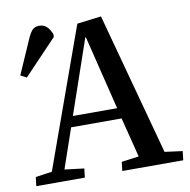

<svg xmlns="http://www.w3.org/2000/svg" viewBox="-81 -804 873 884"><g transform="rotate(-10 356.0 -362.5)"><path d="M447 -718 627 -53 710 -42 705 0H420L425 -42L506 -53L459 -239H223L159 -53L250 -42L245 0H18L23 -42L100 -53L334 -704ZM240 -289H447L362 -635H359ZM62 -500 34 -515 106 -679Q117 -703 128 -714Q139 -725 159 -725Q180 -725 193.5 -712.5Q207 -700 217 -676V-663Z"/></g></svg>

Font: Literata 36pt Medium
Style: Italic
Weight: 500
Italic angle: -2°
Designer: Latin by Veronika Burian and Jose Scaglione. Greek by Irene Vlachou. Cyrillic by Vera Evstafieva
Foundry: TypeTogether
Version: Version 3.002